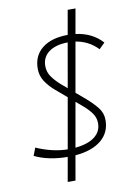

<svg xmlns="http://www.w3.org/2000/svg" viewBox="-106 -916 798 1139"><g transform="rotate(-10 293.0 -347.0)"><path d="M207 156.2 232.9 9.8Q116.7 8.8 34.7 -31.2L52.7 -78.1Q149.4 -35.6 240.7 -34.2L294.4 -338.9L225.6 -397.5Q192.9 -425.8 170.7 -459.5Q148.4 -493.2 148.4 -535.6Q148.4 -614.3 204.1 -658.4Q259.8 -702.6 358.4 -703.1L384.3 -849.6H431.2L404.8 -700.2Q503.9 -688 564.9 -620.6L530.3 -586.4Q500.5 -617.2 467 -633.8Q433.6 -650.4 397 -656.2L344.2 -356.9L401.9 -307.6Q438.5 -275.9 465.1 -242.9Q491.7 -210 491.7 -167Q491.7 -91.3 436 -45.7Q380.4 0 279.8 8.3L253.9 156.2ZM303.7 -391.6 350.6 -659.2Q277.3 -658.2 236.3 -627.7Q195.3 -597.2 195.3 -543.9Q195.3 -506.8 216.6 -477.5Q237.8 -448.2 268.1 -421.9ZM287.6 -36.1Q362.3 -43 403.6 -74Q444.8 -105 444.8 -155.8Q444.8 -189.9 425.5 -216.6Q406.2 -243.2 378.9 -266.6L335 -304.2Z"/></g></svg>

Font: Cascadia Mono ExtraLight
Style: Italic
Weight: 200
Italic angle: -10°
Monospace: yes
Designer: Aaron Bell
Foundry: Saja Typeworks
Version: Version 2404.023; ttfautohint (v1.8.4)